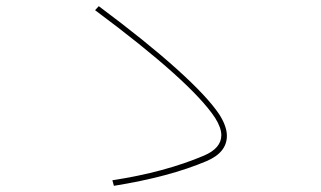

<svg xmlns="http://www.w3.org/2000/svg" viewBox="-20 -699 1040 622"><path d="M300 -679Q453 -565 552 -476Q651 -387 690 -329Q715 -290 715 -259Q715 -205 649 -177Q529 -126 349 -97L344 -115Q514 -141 641 -195Q697 -219 697 -261Q697 -285 677 -317Q600 -434 288 -666Z"/></svg>

Font: IBM Plex Sans JP Thin
Style: Regular
Weight: 100
Designer: Mike Abbink; Paul van der Laan; Pieter van Rosmalen; Wujin Sim; Yejin Wi; Jinhee Kim; Boomi Park; Yona Kim; Kichan Ma
Foundry: Sandoll Inc.
Version: Version 1.001